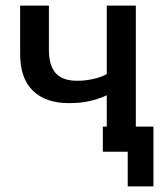

<svg xmlns="http://www.w3.org/2000/svg" viewBox="-20 -543 596 687"><path d="M437 124V0H348V-90H362V-202Q331 -188 299 -181Q267 -174 227 -174Q143 -174 97.5 -218.5Q52 -263 52 -351V-523H155V-365Q155 -308 179.5 -281Q204 -254 256 -254Q285 -254 314 -260.5Q343 -267 362 -278V-523H466V-90H529V124Z"/></svg>

Font: Rising Sun Medium
Style: Regular
Weight: 500
Designer: Matt McInerney, Pablo Impallari, Rodrigo Fuenzalida (Raleway font), Stephen Hutchings (Greek), Cristiano Sobral (main ch
Foundry: The Rising Sun Project Authors
Version: Version 4.327; ttfautohint (v1.8.4.7-5d5b-dirty)